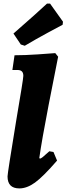

<svg xmlns="http://www.w3.org/2000/svg" viewBox="-20 -1038 371 1070"><path d="M255 -195 278 -191 298 -143Q220 -53 175 -20.5Q130 12 88 12Q22 12 22 -55Q22 -72 70 -364Q110 -598 110 -615Q110 -632 102 -640Q94 -648 77 -648H49L61 -730Q118 -730 191.5 -735Q265 -740 288 -742L304 -722Q290 -655 251 -453Q212 -251 199 -157L203 -154Q207 -154 218.5 -163Q230 -172 255 -195ZM118 -783 96 -790 55 -851Q114 -902 170 -952.5Q226 -1003 242 -1018H259L331 -917L329 -900Q310 -890 246 -855.5Q182 -821 118 -783Z"/></svg>

Font: Alegreya Black
Style: Italic
Weight: 900
Italic angle: -7°
Designer: Juan Pablo del Peral
Foundry: Huerta Tipografica
Version: Version 2.007; ttfautohint (v1.6)